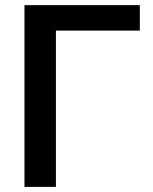

<svg xmlns="http://www.w3.org/2000/svg" viewBox="-20 -731 597 751"><path d="M75.7 0ZM526.9 -611.3H198.7V0H75.7V-710.9H526.9Z"/></svg>

Font: Roboto Medium
Style: Regular
Weight: 500
Designer: Google
Version: Version 2.134; 2016; ttfautohint (v1.6)